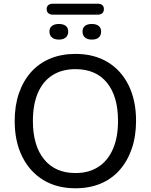

<svg xmlns="http://www.w3.org/2000/svg" viewBox="-20 -1004 811 1033"><path d="M386 9Q286 9 213 -35.5Q140 -80 99.5 -161.5Q59 -243 59 -353Q59 -436 82 -502.5Q105 -569 147.5 -616.5Q190 -664 250.5 -689Q311 -714 386 -714Q486 -714 559 -670Q632 -626 672 -545Q712 -464 712 -354Q712 -271 689 -204Q666 -137 623.5 -89Q581 -41 521 -16Q461 9 386 9ZM386 -73Q458 -73 509 -106Q560 -139 587.5 -202Q615 -265 615 -353Q615 -486 555.5 -559Q496 -632 386 -632Q314 -632 262.5 -599.5Q211 -567 184 -504.5Q157 -442 157 -353Q157 -221 217 -147Q277 -73 386 -73ZM265 -925Q249 -925 240 -933Q231 -941 231 -955Q231 -969 240 -976.5Q249 -984 265 -984H505Q522 -984 530.5 -976.5Q539 -969 539 -955Q539 -941 530.5 -933Q522 -925 505 -925ZM297 -791Q273 -791 259.5 -802.5Q246 -814 246 -834Q246 -854 259.5 -864.5Q273 -875 297 -875Q321 -875 334 -864.5Q347 -854 347 -834Q347 -814 334 -802.5Q321 -791 297 -791ZM474 -791Q450 -791 437 -802.5Q424 -814 424 -834Q424 -854 437 -864.5Q450 -875 474 -875Q498 -875 511 -864.5Q524 -854 524 -834Q524 -814 511.5 -802.5Q499 -791 474 -791Z"/></svg>

Font: Nunito Medium
Style: Regular
Weight: 500
Designer: Vernon Adams
Foundry: Vernon Adams
Version: Version 3.602